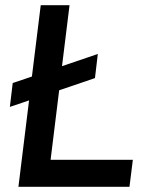

<svg xmlns="http://www.w3.org/2000/svg" viewBox="-20 -720 576 740"><path d="M29 -400 103 -425 137 -700H248L219 -465L357 -512L346 -419L208 -372L175 -104H492L479 0H51L92 -333L18 -308Z"/></svg>

Font: Haskoy SemiBold
Style: Italic
Weight: 600
Designer: Ertekin Erdin
Foundry: Ertekin Erdin
Version: Version 2.000; ttfautohint (v1.8.4.7-5d5b)